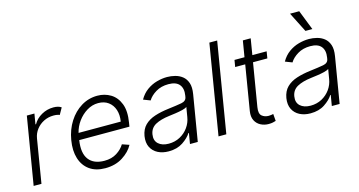

<svg xmlns="http://www.w3.org/2000/svg" viewBox="-82 -1135 2811 1502"><g transform="rotate(-15 1323.0 -384.5)"><path d="M38 0 128.9 -545.5H190.3L176.1 -461.6H180.8Q203.8 -502.8 248.6 -528.2Q293.3 -553.6 345.5 -553.6Q385.7 -553.6 409.1 -536.9L378.9 -483.3Q361.9 -491.8 329.9 -491.8Q287.3 -491.8 251.1 -473.7Q214.8 -455.6 190.5 -424.2Q166.2 -392.8 159.4 -352.3L101.2 0Z M616.5 11.4Q540.1 11.4 490.2 -24.3Q440.3 -60 420.6 -123.4Q400.9 -186.8 414.8 -269.5Q428.6 -352.3 469.5 -416.2Q510.3 -480.1 570.1 -516.5Q630 -552.9 700.6 -552.9Q759.9 -552.9 807.9 -524Q855.8 -495 878.9 -435.7Q902 -376.4 886.7 -285.2L881.7 -253.9H475.1Q459.2 -151.3 498.9 -98.9Q538.7 -46.5 625.4 -46.5Q683.9 -46.5 725.5 -73Q767 -99.4 788.7 -136L845.2 -116.5Q818.2 -65 758.5 -26.8Q698.9 11.4 616.5 11.4ZM484.7 -309.7H826.3Q835.2 -362.2 821.4 -404.3Q807.5 -446.4 774.3 -470.9Q741.1 -495.4 692.1 -495.4Q643.8 -495.4 600.7 -469.1Q557.5 -442.8 526.8 -400.6Q496.1 -358.3 484.7 -309.7Z M1129.6 12.4Q1080.3 12.4 1042.6 -6.9Q1005 -26.3 986.7 -63Q968.4 -99.8 976.6 -152.3Q985.8 -206.3 1017.9 -238.1Q1050.1 -269.9 1100.1 -286.2Q1150.2 -302.6 1213.1 -310Q1282.7 -318.5 1320.8 -325.6Q1359 -332.7 1364.3 -363.3L1366.5 -376.1Q1375.7 -431.8 1349.4 -464Q1323.2 -496.1 1261.4 -496.1Q1202.4 -496.1 1159.3 -470Q1116.1 -443.9 1095.2 -409.1L1039.1 -430.8Q1064.6 -475.5 1101.9 -502.3Q1139.2 -529.1 1181.8 -541Q1224.4 -552.9 1266 -552.9Q1297.2 -552.9 1329.7 -544.7Q1362.2 -536.6 1388 -516.5Q1413.7 -496.4 1426 -460.9Q1438.2 -425.4 1429 -370.4L1367.2 0H1304L1318.5 -86.3H1314.6Q1291.9 -50.1 1244.9 -18.8Q1197.8 12.4 1129.6 12.4ZM1145.6 -45.5Q1196 -45.5 1237 -67.6Q1278.1 -89.8 1304.7 -127.1Q1331.3 -164.4 1338.4 -209.2L1351.6 -288Q1340.9 -279.1 1314.3 -272.5Q1287.6 -266 1257.3 -261.7Q1226.9 -257.5 1204.5 -254.6Q1133.9 -246.1 1091.1 -222.7Q1048.3 -199.2 1040.1 -149.5Q1032 -100.1 1062 -72.8Q1092 -45.5 1145.6 -45.5Z M1719.1 -727.3 1598.4 0H1535.2L1655.9 -727.3Z M2071 -545.5 2062.1 -490.4H1946L1888.1 -142.4Q1879.6 -90.9 1901.8 -72.3Q1924 -53.6 1956.3 -53.6Q1968.8 -53.6 1977.8 -55.4Q1986.9 -57.2 1994 -58.6L1998.6 -1.4Q1988.3 2.1 1974.1 5.1Q1959.9 8.2 1940 8.2Q1905.2 8.2 1875.7 -7.1Q1846.2 -22.4 1831 -52.6Q1815.7 -82.7 1822.8 -127.5L1882.8 -490.4H1801.5L1810.7 -545.5H1891.7L1913.4 -676.1H1976.9L1955.3 -545.5Z M2278.4 12.4Q2229 12.4 2191.4 -6.9Q2153.8 -26.3 2135.5 -63Q2117.2 -99.8 2125.4 -152.3Q2134.6 -206.3 2166.7 -238.1Q2198.9 -269.9 2248.9 -286.2Q2299 -302.6 2361.9 -310Q2431.5 -318.5 2469.6 -325.6Q2507.8 -332.7 2513.1 -363.3L2515.3 -376.1Q2524.5 -431.8 2498.2 -464Q2471.9 -496.1 2410.2 -496.1Q2351.2 -496.1 2308.1 -470Q2264.9 -443.9 2244 -409.1L2187.9 -430.8Q2213.4 -475.5 2250.7 -502.3Q2288 -529.1 2330.6 -541Q2373.2 -552.9 2414.8 -552.9Q2446 -552.9 2478.5 -544.7Q2511 -536.6 2536.8 -516.5Q2562.5 -496.4 2574.8 -460.9Q2587 -425.4 2577.8 -370.4L2516 0H2452.8L2467.3 -86.3H2463.4Q2440.7 -50.1 2393.6 -18.8Q2346.6 12.4 2278.4 12.4ZM2294.4 -45.5Q2344.8 -45.5 2385.8 -67.6Q2426.8 -89.8 2453.5 -127.1Q2480.1 -164.4 2487.2 -209.2L2500.4 -288Q2489.7 -279.1 2463.1 -272.5Q2436.4 -266 2406.1 -261.7Q2375.7 -257.5 2353.3 -254.6Q2282.7 -246.1 2239.9 -222.7Q2197.1 -199.2 2188.9 -149.5Q2180.8 -100.1 2210.8 -72.8Q2240.8 -45.5 2294.4 -45.5ZM2461.6 -621.1H2405.5L2323.9 -782.3H2398.4Z"/></g></svg>

Font: Inter UI Light
Style: Italic
Weight: 300
Italic angle: 9.39999°
Designer: Rasmus Andersson
Foundry: rsms
Version: 3.2;8d6f07862